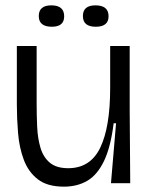

<svg xmlns="http://www.w3.org/2000/svg" viewBox="-20 -685 555 718"><path d="M219 13Q157 13 121.5 -14.5Q86 -42 69 -87.5Q52 -133 47.5 -187.5Q43 -242 43 -295V-513H117V-300Q117 -254 119 -210.5Q121 -167 131.5 -132Q142 -97 166.5 -76.5Q191 -56 235 -56Q318 -56 355 -133Q392 -210 392 -356V-513H465V-271L467 0H395L414 -224H405Q394 -135 369 -83Q344 -31 306.5 -9Q269 13 219 13ZM338 -585Q290 -585 290 -625Q290 -665 337 -665Q386 -665 386 -624Q386 -585 338 -585ZM174 -585Q125 -585 125 -625Q125 -665 172 -665Q220 -665 220 -624Q220 -585 174 -585Z"/></svg>

Font: Bricolage Grotesque 48pt Light
Style: Regular
Weight: 300
Designer: Mathieu Triay
Foundry: Atelier Triay
Version: Version 1.000; ttfautohint (v1.8.4.7-5d5b);gftools[0.9.32]